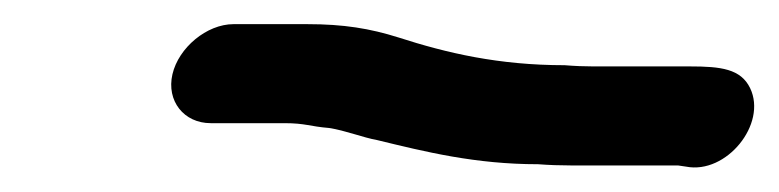

<svg xmlns="http://www.w3.org/2000/svg" viewBox="-20 -377 645 159"><path d="M154.5 -275H215.5C232.9 -275 236.5 -272.3 252.6 -271C265.8 -269 280.9 -263 292.3 -261C332.2 -251.3 373.5 -241 425.6 -241C434.8 -240.3 443.7 -240 452.4 -240H541.4L548.2 -239C581.5 -232.5 615.5 -274.3 601.2 -304C593.5 -320 577 -322 551.3 -322H471.3C464 -322 456.1 -322.3 447.6 -323C392.9 -323 349.9 -333.1 309.9 -346C286.4 -353.4 264.7 -357 234.4 -357H173.4C151.2 -357 127.9 -337.5 122.8 -315.5C117.7 -293.4 132.3 -275 154.5 -275Z"/></svg>

Font: HoneyBee
Style: BdIt
Weight: 700
Foundry: Cannot Into Space Fonts
Version: Version 0.89